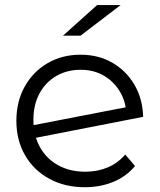

<svg xmlns="http://www.w3.org/2000/svg" viewBox="-20 -751 644 775"><path d="M322.6 4.7Q240.8 4.7 178.4 -29.7Q115.9 -64 81 -124.6Q46.1 -185.3 46.1 -263Q46.1 -341.1 79.6 -401.3Q113 -461.5 171.7 -495.8Q230.3 -530.2 305.7 -530.2Q376.6 -530.2 432.4 -498.4Q488.3 -466.6 521.9 -410.2Q555.5 -353.7 557.8 -279.4L106 -191.2L101.7 -243.2L516.8 -323.6L490.2 -285.8Q489.5 -336.4 465.9 -377.9Q442.3 -419.5 401.2 -444.4Q360.2 -469.3 305.7 -469.3Q249.9 -469.3 206.6 -443.9Q163.3 -418.6 139.1 -373.1Q114.9 -327.6 114.9 -267.7Q114.9 -204.2 141.4 -156.9Q167.9 -109.6 215.1 -83.8Q262.3 -57.9 324.3 -57.9Q373.4 -57.9 414.5 -75.1Q455.6 -92.3 485.5 -127.2L525 -80.9Q490.4 -38.9 437.9 -17.1Q385.4 4.7 322.6 4.7ZM234.2 -607 372 -730.6H466.9L305 -607Z"/></svg>

Font: Montserrat Alternates Thin
Style: Regular
Weight: 100
Designer: Julieta Ulanovsky
Foundry: Julieta Ulanovsky
Version: Version 9.000